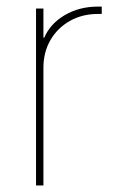

<svg xmlns="http://www.w3.org/2000/svg" viewBox="-20 -565 352 585"><path d="M89.8 0V-539.1H112.3V-450.2H114.7Q133.8 -493.7 178 -519.3Q222.2 -544.9 278.3 -544.9Q282.7 -544.9 284.2 -544.9Q285.6 -544.9 290 -544.9V-522.5Q287.6 -522.5 285.2 -522.5Q282.7 -522.5 278.3 -522.5Q230.5 -522.5 192.9 -501.2Q155.3 -480 133.8 -443.1Q112.3 -406.2 112.3 -358.4V0Z"/></svg>

Font: Inter 18pt Thin
Style: Regular
Weight: 250
Designer: Rasmus Andersson
Foundry: rsms
Version: Version 4.001;git-66647c0bb